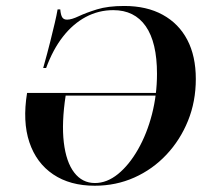

<svg xmlns="http://www.w3.org/2000/svg" viewBox="-20 -602 689 634"><path d="M292.7 11.3Q211.3 11.3 155.6 -26.2Q100 -63.7 77 -132.3Q54 -200.8 69.4 -295.2H537.9L536.3 -286.3H196.8Q183.1 -196.8 190.7 -131.9Q198.4 -66.9 225 -32.3Q251.6 2.4 293.5 2.4Q333.1 2.4 369.8 -27.4Q406.5 -57.3 435.9 -108.9Q465.3 -160.5 481.9 -225Q498.4 -289.5 498.4 -358.1Q498.4 -462.1 461.3 -515.3Q424.2 -568.5 354 -568.5Q305.6 -568.5 263.3 -546Q221 -523.4 187.9 -481Q154.8 -438.7 132.3 -377.4H122.6Q137.1 -429 146 -464.9Q154.8 -500.8 160.9 -526.2Q166.9 -551.6 170.2 -571H179Q180.6 -552.4 185.5 -544.8Q190.3 -537.1 201.6 -537.1Q216.1 -537.1 239.9 -548.4Q263.7 -559.7 300 -571Q336.3 -582.3 390.3 -582.3Q464.5 -582.3 517.3 -553.2Q570.2 -524.2 598.4 -470.6Q626.6 -416.9 626.6 -341.1Q626.6 -266.9 600.8 -203.2Q575 -139.5 529.4 -91.1Q483.9 -42.7 423.4 -15.7Q362.9 11.3 292.7 11.3Z"/></svg>

Font: Playfair 144pt
Style: Bold Italic
Weight: 700
Italic angle: -15.6°
Designer: Claus Eggers Sørensen
Foundry: Claus Eggers Sørensen
Version: Version 2.203